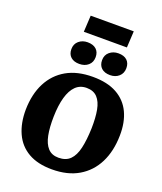

<svg xmlns="http://www.w3.org/2000/svg" viewBox="-198 -1256 1177 1395"><g transform="rotate(20 390.5 -558.0)"><path d="M47 -329Q49 -449 94 -536.5Q139 -624 222 -671.5Q305 -719 425 -719Q538 -719 611.5 -678Q685 -637 720.5 -562Q756 -487 754 -384Q752 -263 707 -173.5Q662 -84 578 -34.5Q494 15 373 15Q263 15 190 -27Q117 -69 81.5 -147Q46 -225 47 -329ZM255 -351Q253 -267 265 -206.5Q277 -146 307 -113.5Q337 -81 389 -81Q446 -81 478.5 -113.5Q511 -146 525.5 -209Q540 -272 543 -363Q545 -446 534 -505Q523 -564 493 -596Q463 -628 410 -628Q359 -628 325.5 -595Q292 -562 274.5 -500Q257 -438 255 -351ZM208 -855Q208 -895 235.5 -918.5Q263 -942 303 -942Q346 -942 370 -920.5Q394 -899 394 -860Q394 -820 367 -796.5Q340 -773 298 -773Q256 -773 232 -794.5Q208 -816 208 -855ZM445 -856Q445 -896 473 -919.5Q501 -943 541 -943Q584 -943 607.5 -921.5Q631 -900 631 -861Q631 -821 604 -797Q577 -773 536 -773Q493 -773 469 -795Q445 -817 445 -856ZM257 -1131H590L583 -1004H250Z"/></g></svg>

Font: Literata 18pt ExtraBold
Style: Italic
Weight: 800
Italic angle: -2°
Designer: Latin by Veronika Burian and Jose Scaglione. Greek by Irene Vlachou. Cyrillic by Vera Evstafieva
Foundry: TypeTogether
Version: Version 3.103;gftools[0.9.29]